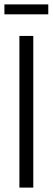

<svg xmlns="http://www.w3.org/2000/svg" viewBox="-38 -851 239 871"><path d="M50 0V-688H113V0ZM-18 -786V-831H181V-786Z"/></svg>

Font: Saira Ultra Condensed
Style: Regular
Weight: 400
Width: 1
Designer: Hector Gatti with collaboration of the Omnibus-Type team
Foundry: Omnibus-Type
Version: Version 1.001; ttfautohint (v1.8)